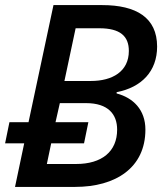

<svg xmlns="http://www.w3.org/2000/svg" viewBox="-22 -734 648 754"><path d="M37 0H273C432 0 549 -75 549 -225C549 -303 501 -350 436 -367V-372C534 -391 595 -454 595 -551C595 -665 513 -714 379 -714H188L90 -254H15L-2 -171H73ZM335 -416H231L275 -623H368C450 -623 484 -592 484 -534C484 -453 419 -416 335 -416ZM277 -90H162L179 -171H308L325 -254H196L213 -329H316C403 -329 438 -285 438 -225C438 -139 378 -90 277 -90Z"/></svg>

Font: Noto Sans Medium
Style: Italic
Weight: 500
Italic angle: -12°
Designer: Monotype Design Team
Foundry: Monotype Imaging Inc.
Version: Version 2.013